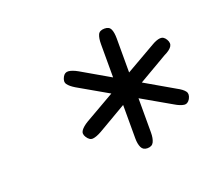

<svg xmlns="http://www.w3.org/2000/svg" viewBox="-73 -899 591 539"><g transform="rotate(-20 222.0 -629.5)"><path d="M284 -451Q271 -451 266 -461.5Q261 -472 261 -489V-770Q261 -788 265.5 -798Q270 -808 285 -808Q299 -808 303.5 -798Q308 -788 308 -770V-489Q308 -472 303 -461.5Q298 -451 284 -451ZM440 -718Q447 -706 441 -697Q435 -688 418 -680L176 -539Q160 -530 149.5 -529Q139 -528 131 -541Q124 -552 130.5 -561Q137 -570 152 -579L396 -719Q411 -728 422 -729Q433 -730 440 -718ZM132 -720Q138 -731 149 -730Q160 -729 176 -720L418 -580Q435 -571 441 -562.5Q447 -554 440 -541Q433 -529 422 -530.5Q411 -532 396 -541L152 -681Q137 -690 131 -698.5Q125 -707 132 -720Z"/></g></svg>

Font: Edu TAS Beginner
Style: Regular
Weight: 400
Designer: Tina and Corey Anderson
Foundry: Google for Education
Version: Version 1.003